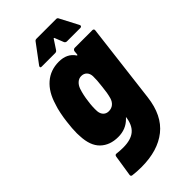

<svg xmlns="http://www.w3.org/2000/svg" viewBox="-274 -773 1049 1049"><g transform="rotate(-45 250.5 -249.0)"><path d="M354 -517H491Q496 -517 499 -513.5Q502 -510 501 -505L445 -44Q430 81 354 141.5Q278 202 152 202Q116 202 85 198Q80 198 77 194.5Q74 191 75 186L94 64Q96 51 108 53Q133 56 156 56Q216 56 247 30Q278 4 285 -52Q280 -48 277 -44Q238 -4 178 -4Q114 -4 75 -41.5Q36 -79 33 -156Q32 -161 32 -178Q32 -215 38 -261Q41 -289 47.5 -320.5Q54 -352 60 -368L62 -374Q83 -446 128.5 -485.5Q174 -525 239 -525Q302 -525 332 -480Q333 -477 335 -478Q337 -479 338 -482L340 -505Q341 -510 345 -513.5Q349 -517 354 -517ZM310 -261Q316 -309 315 -337Q314 -358 302 -370.5Q290 -383 270 -383Q252 -383 238 -370.5Q224 -358 217 -338Q205 -302 200 -260Q194 -220 196 -185Q198 -164 210 -152Q222 -140 241 -140Q262 -140 276.5 -152Q291 -164 297 -185Q306 -217 310 -261ZM145 -578Q145 -582 148 -586L227 -692Q232 -700 241 -700H394Q403 -700 406 -692L461 -587Q463 -583 463 -581Q463 -577 460 -574.5Q457 -572 453 -572H349Q340 -572 335 -580L314 -633Q311 -638 308 -633L273 -580Q268 -572 258 -572H154Q145 -572 145 -578Z"/></g></svg>

Font: Barlow Semi Condensed ExtraBold
Style: Italic
Weight: 800
Width: 4
Italic angle: -7°
Designer: Jeremy Tribby
Foundry: Tribby Type
Version: Version 1.408